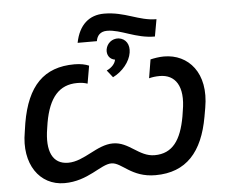

<svg xmlns="http://www.w3.org/2000/svg" viewBox="-53 -806 1026 874"><g transform="rotate(-5 460.5 -369.5)"><path d="M207 7C316 7 378 -64 427 -64C475 -64 512 7 623 7C764 7 840 -80 868 -239L875 -279C903 -437 819 -528 708 -528C686 -528 663 -524 646 -520L632 -435C647 -439 663 -441 681 -441C751 -441 792 -387 772 -274L768 -248C749 -142 709 -84 627 -84C555 -84 516 -154 442 -154C368 -154 306 -84 232 -84C160 -84 133 -146 150 -248L154 -274C174 -388 222 -442 304 -442C323 -442 336 -440 351 -435L365 -516C349 -523 327 -528 299 -528C159 -528 82 -449 53 -281L47 -241C21 -96 94 7 207 7ZM322 -624H410C414 -649 429 -667 460 -667C523 -667 587 -622 675 -622L689 -700C608 -700 549 -746 453 -746C386 -746 338 -706 322 -624ZM443 -487 469 -454C514 -476 548 -519 554 -559C560 -595 543 -624 509 -628C479 -630 456 -610 451 -583C447 -558 460 -537 485 -533C482 -515 466 -497 443 -487Z"/></g></svg>

Font: Fixel Display Medium
Style: Italic
Weight: 500
Italic angle: -10°
Designer: AlfaBravo + MacPaw
Foundry: Kyrylo Tkachov, Marchela Mozhyna, Serhii Makarenko, Maria Weinstein, Zakhar Kryvoshyya
Version: Version 1.210;Glyphs 3.2 (3217)